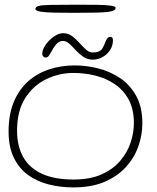

<svg xmlns="http://www.w3.org/2000/svg" viewBox="-20 -773 666 816"><path d="M291.5 23.5Q237 23.5 187.5 11Q138 -1.5 99.5 -29.2Q61 -57 38.8 -102.5Q16.5 -148 16.5 -214Q16.5 -286.5 38.5 -339.5Q60.5 -392.5 99.2 -427Q138 -461.5 189 -478.2Q240 -495 297.5 -495Q346 -495 396.5 -482.5Q447 -470 489.8 -441.5Q532.5 -413 558.8 -365.5Q585 -318 585 -248.5Q585 -200 568.2 -151.8Q551.5 -103.5 516 -64Q480.5 -24.5 425 -0.5Q369.5 23.5 291.5 23.5ZM292.5 -10Q363 -10 412 -32Q461 -54 491.2 -89.8Q521.5 -125.5 535.2 -167.5Q549 -209.5 549 -250Q549 -309 526.8 -349.8Q504.5 -390.5 467.5 -415.5Q430.5 -440.5 385 -451.8Q339.5 -463 292.5 -463Q231.5 -463 176.5 -436.5Q121.5 -410 87 -355.8Q52.5 -301.5 52.5 -217.5Q52.5 -151 79.2 -104.5Q106 -58 159.2 -34Q212.5 -10 292.5 -10ZM175 -528.5Q168.5 -528.5 164 -533Q159.5 -537.5 159.5 -544Q159.5 -561.5 173.5 -582Q187.5 -602.5 208.2 -617.2Q229 -632 249 -632Q269.5 -632 286.2 -619.5Q303 -607 317.2 -591Q331.5 -575 345.2 -562.5Q359 -550 374 -550Q393.5 -550 404.8 -556.8Q416 -563.5 424.5 -586.5Q431.5 -605.5 437 -611Q442.5 -616.5 449 -616.5Q453 -616.5 456.5 -613.2Q460 -610 460 -602.5Q460 -579 447.8 -560.2Q435.5 -541.5 416 -530.5Q396.5 -519.5 374.5 -519.5Q351.5 -519.5 334 -531.5Q316.5 -543.5 302.2 -559.2Q288 -575 274.8 -587Q261.5 -599 247 -599Q231 -599 218.5 -584.2Q206 -569.5 194 -546Q189.5 -537.5 185 -533Q180.5 -528.5 175 -528.5ZM298 -718.5Q249 -718.5 211.2 -719.2Q173.5 -720 152 -723.5Q130.5 -727 130.5 -735.5Q130.5 -744 144.2 -747.8Q158 -751.5 196.2 -752.2Q234.5 -753 308.5 -753Q353.5 -753 390.5 -752.5Q427.5 -752 449.5 -749.2Q471.5 -746.5 471.5 -739.5Q471.5 -729.5 452.8 -725Q434 -720.5 395.8 -719.5Q357.5 -718.5 298 -718.5Z"/></svg>

Font: Gluten Thin Thin
Style: Regular
Weight: 250
Version: Version 1.300